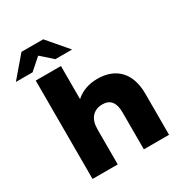

<svg xmlns="http://www.w3.org/2000/svg" viewBox="-271 -1103 1181 1254"><g transform="rotate(-30 320.0 -475.5)"><path d="M638 -310V0H448V-279Q448 -390 359 -390Q310 -390 280.5 -358Q251 -326 251 -262V0H61V-742H251V-492Q282 -521 324 -536Q366 -551 414 -551Q465 -551 506 -536Q547 -521 576.5 -491Q606 -461 622 -415.5Q638 -370 638 -310ZM242 -799 156 -875 70 -799H-56L74 -951H238L368 -799Z"/></g></svg>

Font: CMG Sans ExtraBold
Style: Regular
Weight: 800
Designer: Julieta Ulanovsky
Foundry: Julieta Ulanovsky
Version: Version 7.200